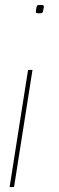

<svg xmlns="http://www.w3.org/2000/svg" viewBox="-20 -554 238 780"><path d="M112 -270 37 206H19L94 -270ZM158 -524Q156 -512 154.5 -507Q153 -502 149.5 -501Q146 -500 138 -500Q130 -500 127.5 -501.5Q125 -503 126 -510Q127 -519 128 -523.5Q129 -528 130.5 -530.5Q132 -533 136 -533.5Q140 -534 146 -534Q154 -534 156.5 -532Q159 -530 158 -524Z"/></svg>

Font: Georama ExtraCondensed Thin Thin
Style: Italic
Weight: 250
Italic angle: -9°
Version: Version 1.001